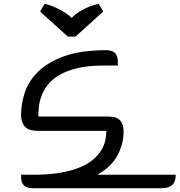

<svg xmlns="http://www.w3.org/2000/svg" viewBox="-20 -982 937 1002"><path d="M535 -374Q554 -374 570.5 -371.5Q587 -369 599 -360.5Q611 -352 618 -336Q625 -320 625 -294Q625 -232 593.5 -172Q562 -112 488 -70H897Q897 -48 891 -34.5Q885 -21 875 -13.5Q865 -6 852.5 -3Q840 0 827 0H150Q139 0 128 -2.5Q117 -5 108.5 -11.5Q100 -18 95 -29.5Q90 -41 90 -60V-70H153Q236 -70 297 -81Q358 -92 400 -110Q442 -128 468.5 -151.5Q495 -175 510 -200.5Q525 -226 530 -251.5Q535 -277 535 -299H180Q161 -299 144.5 -302.5Q128 -306 116 -315.5Q104 -325 97 -341.5Q90 -358 90 -384Q90 -439 109 -498Q128 -557 177.5 -606.5Q227 -656 313.5 -688Q400 -720 535 -720Q546 -720 557 -717.5Q568 -715 576.5 -708.5Q585 -702 590 -690.5Q595 -679 595 -660V-640H522Q441 -640 384.5 -626.5Q328 -613 290 -590.5Q252 -568 230 -540Q208 -512 197 -482.5Q186 -453 183 -424.5Q180 -396 180 -374ZM213 -962Q235 -957 256.5 -948.5Q278 -940 297 -929.5Q316 -919 331 -908Q346 -897 354 -888Q372 -909 410.5 -930.5Q449 -952 495 -962L519 -922L374 -791H334L189 -922Z"/></svg>

Font: Warnes
Style: Regular
Weight: 400
Designer: Eduardo Rodriguez Tunni
Foundry: Eduardo Rodriguez Tunni
Version: Version 1.001